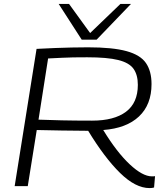

<svg xmlns="http://www.w3.org/2000/svg" viewBox="-20 -952 839 982"><path d="M55 0 167 -702Q220 -705 263.5 -706.5Q307 -708 346.5 -709Q386 -710 430 -710Q556 -710 627 -690.5Q698 -671 726.5 -629.5Q755 -588 755 -522Q755 -417 691 -356.5Q627 -296 508 -287Q577 -174 643 -112Q709 -50 757 -50Q760 -50 764.5 -50Q769 -50 773 -51L768 7Q758 10 745 10Q673 10 594 -67.5Q515 -145 431 -283Q357 -284 295 -284.5Q233 -285 168 -287L122 0ZM451 -335Q564 -335 624.5 -380.5Q685 -426 685 -518Q685 -569 663 -600Q641 -631 585 -645Q529 -659 426 -659Q384 -659 355 -658.5Q326 -658 297 -656.5Q268 -655 226 -653L177 -340Q233 -338 296 -336.5Q359 -335 451 -335ZM650 -932 474 -749H398L280 -932H333L441 -783L596 -932Z"/></svg>

Font: Georama Expanded Light
Style: Italic
Weight: 300
Width: 7
Italic angle: -9°
Designer: Jean-Baptiste Levee
Foundry: Production Type
Version: Version 1.000